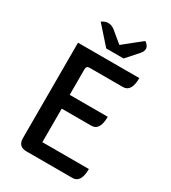

<svg xmlns="http://www.w3.org/2000/svg" viewBox="-225 -1066 1051 1180"><g transform="rotate(30 300.0 -476.5)"><path d="M157 0Q97 0 97 -60V-737H532Q532 -639 472 -639H236Q213 -639 213 -616V-434H483Q483 -336 423 -336H213V-98H543Q543 0 483 0ZM265 -793 153 -919Q202 -953 248 -915L324 -852L450 -953Q500 -919 460 -874L388 -793Z"/></g></svg>

Font: Swei Half Moon CJK SC
Style: Medium
Weight: 500
Version: Version 2.071